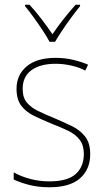

<svg xmlns="http://www.w3.org/2000/svg" viewBox="-20 -876 444 813"><path d="M362 -223Q362 -159 319 -121Q276 -83 189 -83Q141 -83 101.5 -93.5Q62 -104 38 -116V-146Q71 -128 109.5 -118Q148 -108 189 -108Q266 -108 300.5 -139Q335 -170 335 -224Q335 -261 317.5 -284Q300 -307 269 -322Q238 -337 199 -352Q158 -369 124 -385.5Q90 -402 70 -428.5Q50 -455 50 -500Q50 -559 93 -595Q136 -631 215 -631Q255 -631 290.5 -622.5Q326 -614 353 -602L341 -577Q318 -590 283.5 -598Q249 -606 215 -606Q151 -606 113.5 -579Q76 -552 76 -500Q76 -463 93.5 -442Q111 -421 140.5 -406.5Q170 -392 207 -377Q247 -360 282.5 -343Q318 -326 340 -298.5Q362 -271 362 -223ZM190 -699Q178 -721 159.5 -749Q141 -777 121.5 -804Q102 -831 86 -850V-856H105Q130 -829 156 -795Q182 -761 202 -731Q245 -794 300 -856H319V-850Q302 -829 282 -802Q262 -775 244 -748Q226 -721 213 -699Z"/></svg>

Font: Noto Sans Kannada UI SemiCondensed Thin
Style: Regular
Weight: 100
Width: 4
Designer: Jelle Bosma - Monotype Design Team
Foundry: Monotype Imaging Inc.
Version: Version 2.005; ttfautohint (v1.8.4.7-5d5b)